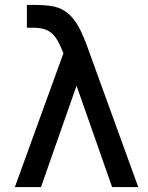

<svg xmlns="http://www.w3.org/2000/svg" viewBox="-20 -755 598 775"><path d="M145.5 0 289 -409 432.5 0H538L342 -540C310.5 -627.5 281.5 -709.5 198.5 -728.5C171.5 -734.5 136.5 -735 124.5 -735H88.5V-643H114.5C186.5 -643 207.5 -611.5 236 -540L40 0Z"/></svg>

Font: Manrope SemiBold
Style: Regular
Weight: 600
Designer: Mikhail Sharanda
Foundry: Mikhail Sharanda
Version: Version 4.505